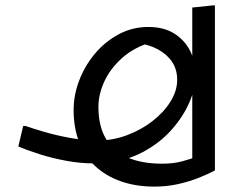

<svg xmlns="http://www.w3.org/2000/svg" viewBox="-20 -612 912 712"><path d="M330 -6Q279 -6 227 -15.5Q175 -25 129 -39.5Q83 -54 48 -69L66 -145H74Q100 -136 144 -123Q188 -110 240.5 -100.5Q293 -91 343 -91Q398 -91 450.5 -110.5Q503 -130 545 -162.5Q587 -195 612 -235Q637 -275 637 -316Q637 -354 618.5 -382Q600 -410 566.5 -428.5Q533 -447 487 -453L547 -457Q479 -438 434 -398Q389 -358 367 -310Q345 -262 345 -216Q345 -144 373 -97Q401 -50 454 -27.5Q507 -5 581 -5Q623 -5 654.5 -13.5Q686 -22 713 -32L693 18V-584L769 -592H777V20Q753 33 718 47Q683 61 641 70.5Q599 80 553 80Q484 80 428.5 60.5Q373 41 333.5 4.5Q294 -32 273.5 -85Q253 -138 253 -204Q253 -260 274 -314.5Q295 -369 332.5 -413.5Q370 -458 420.5 -485Q471 -512 530 -512Q589 -512 628 -486.5Q667 -461 686.5 -420.5Q706 -380 706 -336Q706 -288 683 -234Q660 -180 616 -130.5Q572 -81 508.5 -47.5Q445 -14 364 -7Z"/></svg>

Font: Kufam
Style: Italic
Weight: 400
Italic angle: -11°
Designer: Artur Schmal
Foundry: Original Type
Version: Version 1.301; ttfautohint (v1.8.3)